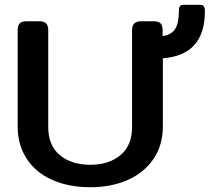

<svg xmlns="http://www.w3.org/2000/svg" viewBox="-20 -769 887 804"><path d="M54 -240V-643Q54 -662 62.5 -671Q71 -680 91 -680H144Q164 -680 173 -671Q182 -662 182 -643V-237Q182 -160 230.5 -119.5Q279 -79 358 -79Q436 -79 484.5 -119.5Q533 -160 533 -237V-643Q533 -680 571 -680H624Q644 -680 652.5 -671Q661 -662 661 -643V-618Q697 -623 713 -647Q729 -671 729 -722Q729 -737 733.5 -743Q738 -749 750 -749H816Q828 -749 833 -743Q838 -737 838 -722Q838 -538 662 -525V-240Q662 -162 623.5 -104.5Q585 -47 516 -16Q447 15 358 15Q268 15 199 -15.5Q130 -46 92 -104Q54 -162 54 -240Z"/></svg>

Font: Mitr
Style: Regular
Weight: 400
Designer: Thanarat Vachiruckul
Foundry: Cadson Demak
Version: Version 1.002